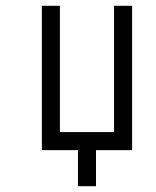

<svg xmlns="http://www.w3.org/2000/svg" viewBox="-20 -520 540 665"><path d="M250 0Q250 0 250 125H312.5Q312.5 125 312.5 0H437.5Q437.5 0 437.5 -500H375V-62.5H187.5V-500H125Q125 -500 125 0Z"/></svg>

Font: Unifont
Style: Regular
Weight: 500
Version: Version 15.1.04